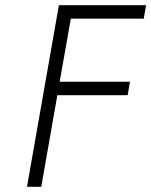

<svg xmlns="http://www.w3.org/2000/svg" viewBox="-20 -720 583 740"><path d="M201 -353 139 0H84L207 -700H543L534 -648H253L210 -405H481L472 -353Z"/></svg>

Font: Renner* Light
Style: Light Italic
Weight: 300
Italic angle: -10°
Version: Version 003.000 ; ttfautohint (v0.97) -l 8 -r 50 -G 200 -x 1